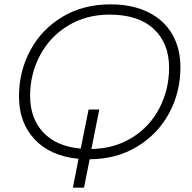

<svg xmlns="http://www.w3.org/2000/svg" viewBox="-20 -725 878 880"><path d="M391 5 365 135H314L340 3Q210 -10 138.5 -86.5Q67 -163 67 -283Q67 -397 118.5 -493.5Q170 -590 265.5 -647.5Q361 -705 486 -705Q587 -705 659.5 -669Q732 -633 769.5 -568Q807 -503 807 -417Q807 -303 755.5 -207Q704 -111 609.5 -53.5Q515 4 391 5ZM755 -415Q755 -527 684.5 -592.5Q614 -658 482 -658Q375 -658 292 -607.5Q209 -557 163.5 -471.5Q118 -386 118 -285Q118 -183 178 -118.5Q238 -54 350 -44L386 -223H435L399 -42Q505 -44 586 -94.5Q667 -145 711 -230Q755 -315 755 -415Z"/></svg>

Font: Montserrat Alternates Light
Style: Italic
Weight: 300
Italic angle: -11.3°
Designer: Julieta Ulanovsky
Foundry: Julieta Ulanovsky
Version: Version 7.200